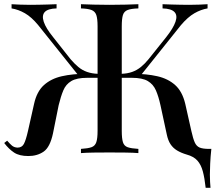

<svg xmlns="http://www.w3.org/2000/svg" viewBox="-22 -728 1040 913"><path d="M965 -708V-688Q934 -683 902.5 -665Q871 -647 838 -608L638 -358H555V-377Q584 -378 606.5 -386Q629 -394 648 -409.5Q667 -425 684 -446L768 -551Q802 -594 812.5 -624.5Q823 -655 807.5 -671Q792 -687 751 -688V-708Q772 -707 793 -706.5Q814 -706 835 -705.5Q856 -705 877 -705Q904 -705 926.5 -706Q949 -707 965 -708ZM636 -708V-688Q602 -687 585 -680.5Q568 -674 562.5 -656.5Q557 -639 557 -602V-106Q557 -70 562.5 -52Q568 -34 585 -28Q602 -22 636 -20V0Q613 -2 576.5 -2.5Q540 -3 498 -3Q461 -3 424 -2.5Q387 -2 363 0V-20Q396 -22 413 -28Q430 -34 436 -52Q442 -70 442 -106V-602Q442 -639 436 -656.5Q430 -674 413 -680.5Q396 -687 363 -688V-708Q387 -707 424 -706Q461 -705 498 -705Q540 -705 576.5 -706Q613 -707 636 -708ZM247 -708V-688Q206 -687 191 -671Q176 -655 186 -624.5Q196 -594 231 -551L314 -446Q332 -425 350.5 -409.5Q369 -394 392 -386Q415 -378 443 -377V-358H360L160 -608Q128 -647 96.5 -665Q65 -683 33 -688V-708Q49 -707 72 -706Q95 -705 121 -705Q143 -705 163.5 -705.5Q184 -706 205 -706.5Q226 -707 247 -708ZM463 -377V-358H393Q343 -358 317 -342.5Q291 -327 279 -298Q267 -269 257 -228L230 -94Q216 -28 185.5 -7Q155 14 113 14Q70 14 45 -2.5Q20 -19 -2 -48L12 -59Q25 -44 35 -35.5Q45 -27 61 -26Q82 -26 91.5 -43.5Q101 -61 111 -105L140 -234Q153 -293 187 -323.5Q221 -354 272 -365.5Q323 -377 385 -377ZM956 165Q951 119 942.5 87Q934 55 916.5 35.5Q899 16 866 7Q839 -1 820 -12.5Q801 -24 789 -42Q777 -60 771 -89L741 -228Q732 -269 719.5 -298Q707 -327 681 -342.5Q655 -358 605 -358H535V-377H613Q675 -377 726 -365.5Q777 -354 811 -323.5Q845 -293 859 -234L888 -105Q896 -69 904 -51Q912 -33 927 -26.5Q942 -20 972 -20H983Q979 16 977.5 50Q976 84 976 102Q976 121 977 137.5Q978 154 979 165Z"/></svg>

Font: Playfair Display Medium
Style: Regular
Weight: 500
Designer: Claus Eggers Sørensen
Foundry: Claus Eggers Sørensen
Version: Version 1.203